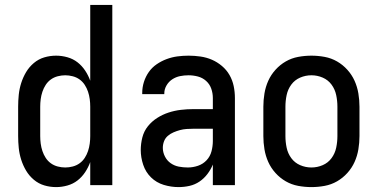

<svg xmlns="http://www.w3.org/2000/svg" viewBox="-20 -755 1540 783"><path d="M209 8Q184 8 160.5 1Q137 -6 118 -22Q99 -38 86.5 -59Q74 -80 66.5 -103.5Q59 -127 56.5 -151.5Q54 -176 54 -200V-320Q54 -344 56.5 -368.5Q59 -393 66.5 -416.5Q74 -440 86.5 -461Q99 -482 118 -498Q137 -514 160.5 -521Q184 -528 209 -528Q232 -528 255 -521.5Q278 -515 296 -501Q314 -487 327 -467.5Q340 -448 348 -426V-735H438V0H348V-94Q340 -72 327 -52.5Q314 -33 296 -19Q278 -5 255 1.5Q232 8 209 8ZM246 -72Q261 -72 276.5 -76Q292 -80 304.5 -89Q317 -98 325.5 -111Q334 -124 339 -139Q344 -154 346 -169.5Q348 -185 348 -200V-320Q348 -335 346 -350.5Q344 -366 339 -381Q334 -396 325.5 -409Q317 -422 304.5 -431Q292 -440 276.5 -444Q261 -448 246 -448Q231 -448 215.5 -444Q200 -440 187.5 -431Q175 -422 166.5 -409Q158 -396 153 -381Q148 -366 146 -350.5Q144 -335 144 -320V-200Q144 -185 146 -169.5Q148 -154 153 -139Q158 -124 166.5 -111Q175 -98 187.5 -89Q200 -80 215.5 -76Q231 -72 246 -72Z M708 8Q678 8 648 -1Q618 -10 596 -31.5Q574 -53 564 -83Q554 -113 554 -143Q554 -169 560.5 -194.5Q567 -220 583 -240Q599 -260 621 -274Q643 -288 667.5 -296Q692 -304 717.5 -307Q743 -310 769 -310H848V-355Q848 -375 841.5 -393.5Q835 -412 820.5 -425Q806 -438 787 -443Q768 -448 749 -448Q731 -448 714 -444.5Q697 -441 682.5 -431.5Q668 -422 659 -406.5Q650 -391 650 -374V-371H560V-376Q560 -399 567 -421Q574 -443 587 -461.5Q600 -480 619 -493Q638 -506 659.5 -514Q681 -522 703.5 -525Q726 -528 749 -528Q773 -528 797.5 -524.5Q822 -521 844 -511.5Q866 -502 885 -486Q904 -470 916 -449Q928 -428 933 -404Q938 -380 938 -355V0H848V-84Q840 -64 826 -45.5Q812 -27 793.5 -14.5Q775 -2 753 3Q731 8 708 8ZM746 -72Q767 -72 787.5 -79Q808 -86 822.5 -101.5Q837 -117 842.5 -138Q848 -159 848 -180V-230H769Q755 -230 741 -229Q727 -228 714 -224.5Q701 -221 688 -215.5Q675 -210 664.5 -201Q654 -192 649 -179Q644 -166 644 -152Q644 -134 652.5 -117Q661 -100 676 -89.5Q691 -79 709 -75.5Q727 -72 746 -72Z M1250 8Q1223 8 1196 3Q1169 -2 1145.5 -15.5Q1122 -29 1103.5 -49.5Q1085 -70 1074 -94.5Q1063 -119 1058.5 -146Q1054 -173 1054 -200V-320Q1054 -347 1058.5 -374Q1063 -401 1074 -425.5Q1085 -450 1103.5 -470.5Q1122 -491 1145.5 -504.5Q1169 -518 1196 -523Q1223 -528 1250 -528Q1277 -528 1304 -523Q1331 -518 1354.5 -504.5Q1378 -491 1396.5 -470.5Q1415 -450 1426 -425.5Q1437 -401 1441.5 -374Q1446 -347 1446 -320V-200Q1446 -173 1441.5 -146Q1437 -119 1426 -94.5Q1415 -70 1396.5 -49.5Q1378 -29 1354.5 -15.5Q1331 -2 1304 3Q1277 8 1250 8ZM1250 -72Q1274 -72 1296 -81.5Q1318 -91 1332 -110Q1346 -129 1351 -152.5Q1356 -176 1356 -200V-320Q1356 -344 1351 -367.5Q1346 -391 1332 -410Q1318 -429 1296 -438.5Q1274 -448 1250 -448Q1226 -448 1204 -438.5Q1182 -429 1168 -410Q1154 -391 1149 -367.5Q1144 -344 1144 -320V-200Q1144 -176 1149 -152.5Q1154 -129 1168 -110Q1182 -91 1204 -81.5Q1226 -72 1250 -72Z"/></svg>

Font: Iosevka Fixed Medium
Style: Regular
Weight: 500
Monospace: yes
Designer: Belleve Invis
Foundry: Belleve Invis
Version: Version 32.3.0